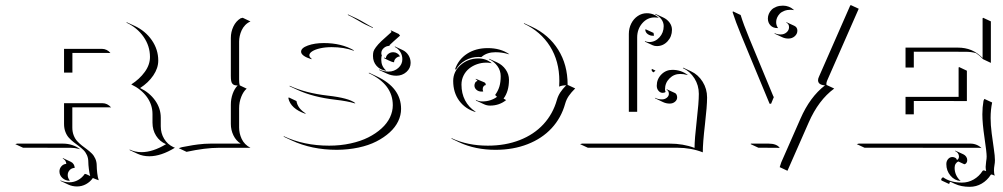

<svg xmlns="http://www.w3.org/2000/svg" viewBox="-20 -557 3878 742"><path d="M39.1 0 46.4 -2H223.1Q242.4 -2 259.8 3.8Q277.1 9.5 290 20L284.4 18.3Q269.3 14.2 253.2 14.2L69.1 13.9ZM209.7 105.5Q209.7 94.5 217.2 85.8Q224.6 77.1 236.3 76.2Q235.8 69.3 232.1 63.8Q228.3 58.3 222.2 55.7L223.6 54.2L253.9 68.4Q260.7 71.5 264.6 77.9Q268.6 84.2 268.6 92Q257.3 92 249.5 100.1Q241.7 108.2 241.7 119.6Q241.7 130.6 249 139.6L249.3 141.6Q232.9 141.6 221.3 131Q209.7 120.4 209.7 105.5ZM213.6 142.1 213.9 140.1Q229.2 147.5 248 147.5Q265.9 147.5 281.6 138.8Q297.4 130.1 307.6 115Q312.3 115 318.8 118.7Q325.4 122.3 328.6 123.3Q325.4 112.8 323.4 95.8Q321.3 78.9 321.3 69.3Q321.3 54.7 316.2 43Q311 31.2 302.7 23.1Q294.4 14.9 284.4 7.4Q274.4 0 264.4 -7.8Q254.4 -15.6 246.1 -24.8Q237.8 -33.9 232.7 -47.5Q227.5 -61 227.5 -78.1V-158.2H376Q395 -158.2 409.4 -141.8Q406.7 -142.1 404.1 -142.1L259.5 -142.3V-64Q259.5 -47.4 264.8 -33.9Q270 -20.5 278.3 -11.5Q286.6 -2.4 296.6 5.4Q306.6 13.2 316.7 20.6Q326.7 28.1 335 36.4Q343.3 44.7 348.5 56.6Q353.8 68.6 353.8 83.3Q353.8 94.7 355.8 112.3Q357.9 129.9 361.6 139.6Q347.7 135 338.9 130.9Q328.4 146 312.3 154.8Q296.1 163.6 277.6 163.6Q259.3 163.6 243.7 156.2ZM227.5 -276.4V-368.2H374Q383.8 -368.2 392.5 -363.8Q401.1 -359.4 407 -351.8L404.1 -352.3L259.8 -352.5V-276.4ZM468.5 -469.5 470 -470.9 500.2 -457Q541.7 -437.7 566.7 -401.7Q591.6 -365.7 591.6 -323Q591.6 -293.7 572.4 -265.4Q553.2 -237.1 521.5 -216.8Q557.9 -199.2 579.6 -168.7Q601.3 -138.2 601.3 -102.1V-68.8Q601.3 -42 614.3 -20.6Q627.2 0.7 649.9 11.5L656 13.9Q602.5 46.9 556.9 46.9Q532.2 46.9 511.7 37.4L481.4 23.2L481 20.8Q501.7 31 526.9 31Q570.6 31 621.6 0.2Q597.2 -10.3 583.3 -32.3Q569.3 -54.4 569.3 -83V-116.2Q569.3 -152.6 547.5 -182.5Q525.6 -212.4 487.3 -230.7Q519.3 -251.2 539.4 -278.9Q559.6 -306.6 559.6 -336.9Q559.6 -379.4 534.7 -414.9Q509.8 -450.4 468.5 -469.5Z M670.9 15.6 683.1 11.7Q687.3 11 702.9 8.1Q718.5 5.1 725.5 4Q732.4 2.9 745.5 1.2Q758.5 -0.5 770.4 -1.2Q782.2 -2 794.7 -2H910.2Q892.1 -13.2 882.1 -33.9Q872.1 -54.7 872.1 -78.1V-152.3Q872.1 -174.8 879.3 -194.8Q886.5 -214.8 898.4 -226.6Q891.1 -226.8 886.8 -227.9Q882.6 -229 878.8 -232.7Q875 -236.3 873.5 -243.9Q872.1 -251.5 872.1 -263.7V-410.2Q872.1 -433.8 882 -454.6Q891.8 -475.3 909.9 -486.3L918 -488.3L948 -474.1Q936.5 -469.2 927.7 -460.1Q918.9 -450.9 913.9 -439.9Q908.9 -429 906.5 -417.8Q904.1 -406.7 904.1 -396.2V-249.5Q904.1 -234.4 906.5 -227.1L933.3 -214.4Q920.7 -203.9 912.4 -183Q904.1 -162.1 904.1 -138.4V-64Q904.1 -53 906.5 -42.1Q908.9 -31.2 913.9 -20.4Q918.9 -9.5 927.7 -0.5Q936.5 8.5 948 14.2H825Q773.4 14.2 700.9 29.8Z M1076.4 -30.8Q1154.3 5.9 1252 5.9Q1295.7 5.9 1334.8 -2.7Q1374 -11.2 1403.4 -26.1Q1432.9 -41 1454.5 -60.7Q1476.1 -80.3 1487.1 -103.4Q1498 -126.5 1498 -150.4Q1498 -231 1405 -274.4L1406 -276.1L1436 -262Q1530 -218 1530 -136.2Q1530 -111.8 1518.9 -88.5Q1507.8 -65.2 1486 -45.3Q1464.1 -25.4 1434.4 -10.3Q1404.8 4.9 1365.4 13.3Q1325.9 21.7 1282 22Q1184.6 22 1106.7 -14.4L1076.7 -28.6ZM1094.5 -177 1095.7 -180.7 1125.7 -166.5Q1130.4 -137.9 1161.1 -118.9L1160.2 -117.2Q1103.3 -137.2 1094.5 -177ZM1099.1 -223.6 1099.6 -225.6Q1159.7 -197.5 1246.3 -187.5Q1329.1 -178.2 1353.3 -158.4L1351.3 -157.5Q1323 -166.3 1276.1 -171.6Q1189.5 -181.6 1129.4 -209.7ZM1143.6 -357.4Q1143.6 -371.6 1169.8 -381.1Q1196 -390.6 1231.4 -390.6Q1299.3 -390.6 1347.9 -362.5L1346.4 -361.1Q1309.3 -374.8 1261.5 -374.8Q1237.5 -374.8 1217.8 -370.4Q1198 -366 1186.8 -358.8Q1175.5 -351.6 1175.5 -343.5Q1175.5 -336.7 1184.1 -330.1V-327.9Q1143.6 -340.6 1143.6 -357.4ZM1324.2 -499.3 1324.7 -501.2Q1326.2 -500.5 1327.9 -499.8L1357.9 -485.8Q1369.4 -480.5 1392.1 -467Q1414.8 -453.6 1421.6 -450.7L1420.4 -449Q1419.4 -449.5 1408.6 -454.6Q1397.7 -459.7 1391.4 -462.6Q1384.3 -465.8 1360.4 -479.9Q1336.4 -493.9 1324.2 -499.3ZM1421.4 -340.6Q1421.4 -350.8 1423.2 -357.5Q1425 -364.3 1432.9 -374.9Q1440.7 -385.5 1454.2 -398.4Q1467.8 -411.4 1493.4 -433.8L1490.2 -437.3L1490.5 -439.9L1520.8 -425.8L1526.1 -419.4Q1498.5 -395.3 1484.6 -381.8L1486.6 -379.9Q1472.9 -379.9 1463.3 -371.5Q1453.6 -363 1453.6 -351.3Q1453.6 -346.7 1455.8 -342.5L1454.8 -340.6Q1453.4 -334.7 1453.4 -326.4Q1453.4 -301.5 1470.5 -286.1L1472.2 -283.7Q1449.2 -286.6 1435.3 -302.4Q1421.4 -318.1 1421.4 -340.6ZM1444.8 -288.8Q1462.2 -280.3 1481.4 -280.3Q1503.4 -280.3 1519.2 -294.3Q1534.9 -308.3 1534.9 -328.1Q1534.9 -344 1526.7 -356.8Q1518.6 -369.6 1505.4 -375.7L1506.6 -377.4L1536.6 -363.3Q1550 -356.9 1558.5 -343.6Q1566.9 -330.3 1566.9 -314Q1566.9 -293.5 1550.7 -278.9Q1534.4 -264.4 1511.5 -264.4Q1492.9 -264.4 1476.1 -272.2L1445.8 -286.1ZM1463.9 -332.5 1464.4 -334.5Q1467.5 -333 1471.2 -332.5Q1472.2 -342 1480.3 -348.6Q1488.5 -355.2 1499.5 -355.2Q1508.1 -355.2 1515.1 -350.8Q1522.2 -346.4 1525.9 -339.1L1523.9 -338.9Q1514.9 -337.2 1508.9 -330.8Q1502.9 -324.5 1502.9 -316.4Q1499.3 -316.4 1492.8 -318.8Q1486.3 -321.3 1480.8 -324Q1475.3 -326.7 1463.9 -332.5Z M1724.9 -23.2Q1786.4 5.9 1865.2 5.9Q1933.1 5.9 1988.3 -15.6Q2043.5 -37.1 2080.2 -76.9Q2116.9 -116.7 2132.1 -170.7Q2136.7 -186.8 2145.3 -199.8Q2153.8 -212.9 2168.2 -227.5Q2151.1 -227.1 2140.9 -222.2Q2141.6 -230.5 2141.6 -244.1Q2141.6 -320.6 2105.5 -378.1Q2069.3 -435.5 2004.4 -465.8L2005.6 -467.3L2035.6 -453.4Q2100.8 -422.9 2137.2 -364.9Q2173.6 -306.9 2173.6 -230.2V-229L2202.9 -215.3Q2187.5 -200 2178.1 -186.3Q2168.7 -172.6 2164.1 -156Q2148.9 -101.6 2111.8 -61.5Q2074.7 -21.5 2019 0.2Q1963.4 22 1895.3 22Q1816.9 22 1755.1 -6.8L1725.1 -21ZM1731.4 -244.1Q1731.4 -280.3 1760.1 -305.7Q1788.8 -331.1 1829.1 -331.1Q1858.6 -331.1 1880.4 -312.7L1876.7 -313.2Q1868.2 -315.2 1859.1 -314.9Q1841.1 -314.9 1823.9 -309Q1806.6 -303 1793.2 -292.2Q1779.8 -281.5 1771.6 -265.3Q1763.4 -249 1763.4 -230Q1763.4 -196 1777.3 -169.3Q1791.3 -142.6 1816.7 -126.2L1818.4 -123.8Q1777.8 -136 1754.6 -167.7Q1731.4 -199.5 1731.4 -244.1ZM1738.8 -289.8Q1751.7 -327.6 1785.2 -349.4Q1818.6 -371.1 1865.2 -371.1Q1914.3 -371.1 1948.5 -347.4L1944.1 -347.9Q1921.6 -355 1895.3 -355.2Q1862.5 -355.2 1842.3 -338.1L1840.1 -336.4Q1834.7 -336.9 1829.1 -336.9Q1801.8 -336.9 1778.3 -323.6Q1754.9 -310.3 1742.2 -288.1Q1741.5 -288.3 1738.8 -289.8ZM1813.5 -226.6Q1813.5 -231.9 1816.3 -237.3Q1819.1 -242.7 1825 -243.9Q1823.7 -248.5 1818.1 -250.7L1819.1 -252.4L1851.6 -238.8Q1857.4 -236.1 1857.2 -229V-228Q1852.3 -228 1848.9 -223.5Q1845.5 -219 1845.5 -212.4Q1845.5 -208.7 1846.9 -205.3L1847.4 -203.4Q1844.2 -203.1 1840.8 -203.1Q1829.1 -203.1 1821.3 -210Q1813.5 -216.8 1813.5 -226.6ZM1818.4 -171.4Q1830.1 -165 1843.8 -165Q1876.7 -165 1901.1 -183.1Q1897 -184.8 1893.6 -190.2Q1904.8 -205.6 1909.9 -222.5Q1915 -239.5 1915 -262.7Q1915 -283.7 1902.6 -301.3Q1890.1 -318.8 1869.4 -328.4L1870.6 -329.8L1900.9 -315.9Q1921.9 -306.2 1934.4 -288.1Q1947 -270 1947 -248.5Q1947 -203.9 1926 -176L1936 -170.2Q1909.7 -148.9 1873.8 -148.9Q1861.3 -148.9 1850.1 -154.3L1820.1 -168.2Z M2221.7 0 2229.5 -2H2567.4Q2620.4 -2 2664.1 14.6Q2664.3 -20 2672.5 -90.6Q2680.7 -161.1 2680.7 -194.3Q2680.7 -227.3 2663.6 -254.3Q2646.5 -281.2 2618.9 -293.9L2620.4 -295.4L2650.4 -281.5Q2678.2 -268.6 2695.4 -241.1Q2712.6 -213.6 2712.6 -180.2Q2712.6 -147 2704.3 -75.6Q2696 -4.2 2696 31.7Q2651.6 14.2 2597.4 13.9H2251.7ZM2410.2 -125V-425.8Q2410.2 -447.5 2419.4 -465.9Q2428.7 -484.4 2444.7 -495.1Q2460.7 -505.9 2479.7 -505.9Q2493.7 -505.9 2505.7 -501Q2517.8 -496.1 2526.1 -487.5L2522 -488.8Q2515.9 -489.7 2509.8 -489.7Q2481.7 -489.7 2462 -467Q2442.4 -444.3 2442.4 -412.1V-125ZM2472.4 -396V-398.2Q2480 -394.5 2488.8 -394.5Q2512 -394.5 2528.4 -412.5Q2544.9 -430.4 2544.9 -456.1Q2544.9 -470.5 2535.8 -482.8Q2526.6 -495.1 2511.5 -502L2512.9 -503.4L2543 -489.5Q2558.3 -482.4 2567.6 -469.7Q2576.9 -457 2576.9 -441.9Q2576.9 -415.8 2559.8 -397.3Q2542.7 -378.9 2518.6 -378.9Q2509.3 -378.9 2502.4 -382.1ZM2473.6 -441.9 2475.3 -443.8 2505.9 -429.7Q2505.9 -424.6 2507.3 -421.4L2507.6 -419.2L2502 -418.9Q2492.4 -418.9 2483.5 -425Q2474.6 -431.2 2473.6 -441.9ZM2498 -285.9 2499.3 -290.8 2511.7 -284.9 2513.2 -283.7Q2509 -280.8 2505.1 -277.3Q2499.5 -280.8 2498 -285.9ZM2510.7 -179.4Q2523.4 -172.9 2538.1 -172.9Q2549.1 -172.9 2557 -179.3Q2564.9 -185.8 2564.9 -194.3Q2564.9 -200 2562.7 -204.2Q2560.5 -208.5 2556.9 -209.7L2555.2 -211.9Q2556.9 -211.9 2558.6 -211.2L2588.9 -197.3Q2592.5 -195.6 2594.7 -190.9Q2596.9 -186.3 2596.9 -180.4Q2596.9 -170.7 2588.5 -163.7Q2580.1 -156.7 2568.1 -156.7Q2554.4 -156.7 2542 -162.6L2512 -176.8ZM2518.1 -225.6Q2518.1 -251.2 2535.8 -269.2Q2553.5 -287.1 2578.6 -287.1Q2612.3 -287.1 2638.7 -266.8L2634 -267.8Q2621.6 -271.2 2608.6 -271.2Q2584.5 -271.2 2567.3 -253.9Q2550 -236.6 2550 -211.7Q2550 -207.5 2551.3 -203.6L2552.7 -202.1Q2548.3 -198.2 2541 -198.2Q2531.5 -198.2 2524.8 -206.2Q2518.1 -214.1 2518.1 -225.6Z M2811.3 -509.5 2812.3 -513.2 2842.3 -499Q2853.3 -462.9 2876 -408.2L2969 -183.8L2970.7 -182.4L2960 -156.2H2954.1L2936.5 -198.7Q2919.2 -241 2891.2 -307.7Q2863.3 -374.5 2844.2 -421.4Q2822.3 -474.6 2811.3 -509.5ZM2880.9 0 2882.1 -2H2950.2Q2981 -2 2993.2 14.2L2991 14.6Q2986.1 14.2 2980.2 14.2L2910.9 13.9ZM2947.5 -485.6Q2947.5 -494.6 2951.2 -503.3Q2954.8 -512 2961.8 -519.2Q2968.8 -526.4 2980.2 -530.8Q2991.7 -535.2 3005.9 -535.2Q3030.3 -535.2 3049.1 -517.8L3045.4 -518.3Q3040.5 -519 3035.9 -519.3Q3022 -519.3 3010.9 -515Q2999.8 -510.7 2993.2 -503.8Q2986.6 -496.8 2983 -488.5Q2979.5 -480.2 2979.5 -471.7Q2979.5 -459.7 2985.6 -450.4L2987.3 -448.5Q2985.6 -448.2 2983.9 -448.5Q2967.3 -448.5 2957.4 -459.1Q2947.5 -469.7 2947.5 -485.6ZM2973.1 -427 2973.9 -428.7Q2984.4 -423.8 2996.8 -423.8Q3010.5 -423.8 3019.9 -432.1Q3029.3 -440.4 3029.3 -452.1Q3029.3 -464.8 3018.6 -469.7L3019.5 -471.2L3049.6 -457.3Q3061.5 -451.7 3061.5 -438.5Q3061.5 -426 3051.4 -417Q3041.3 -408 3026.9 -408Q3013.9 -408 3003.2 -413.1ZM2993.2 88.9 2999.3 70.3 3073.5 -98.4Q3109.9 -182.1 3168.2 -227.1Q3141.4 -229 3141.4 -247.1Q3141.4 -253.2 3145 -260.7Q3159.2 -293.2 3210.2 -409.2Q3261.2 -525.1 3265.9 -536.1L3268.6 -537.1L3298.6 -523.2L3176.8 -246.1Q3173.6 -238.8 3173.6 -232.9Q3173.6 -230.7 3174.1 -228.8L3203.9 -214.8Q3143.1 -170.2 3105.2 -83.5L3023.2 103Z M3291 0 3298.8 -2H3730.5Q3742.9 -2 3754.2 2.7Q3765.4 7.3 3773.4 15.6L3769.8 14.6Q3765.4 13.9 3760.5 14.2L3321 13.9ZM3479.5 -115.2V-182.6H3684.6V-295.9L3686.5 -297.9L3716.6 -283.7V-166.5L3511.5 -166.7V-115.2ZM3479.5 -295.9V-373H3681.6Q3710.4 -373 3733.6 -363.4Q3756.8 -353.8 3777.3 -333V-486.3L3779.3 -488.3L3809.3 -474.4V-314L3779.3 -328.1Q3765.9 -342.5 3752 -351.6Q3733.9 -356.9 3711.7 -356.9L3511.5 -357.2V-295.9ZM3617.2 135.5Q3618.9 131.3 3624.3 127.9Q3653.3 148.7 3697.3 148.7Q3721.9 148.7 3742.9 136.6Q3763.9 124.5 3777.3 103.5Q3777.8 102.5 3778.8 102.1Q3779.8 101.6 3780.5 101.6H3781.2Q3785.2 101.6 3791 104.5Q3789.1 94.7 3789.1 87.9Q3789.1 83 3791 67.4Q3793 55.7 3793 48.1Q3793 31.5 3784.7 -24.4Q3776.4 -80.3 3776.4 -115.2Q3776.4 -142.3 3780.8 -167.5L3784.2 -174.8L3814.2 -160.9Q3808.3 -132.6 3808.3 -101.1Q3808.3 -74 3812.5 -41.6Q3816.7 -9.3 3820.8 18.4Q3825 46.1 3825 62Q3825 72 3823.1 82Q3821.3 92 3821.3 101.6Q3821.3 112.5 3824 122.1Q3822.3 120.8 3820.1 120.1Q3814.7 117.7 3811.8 117.4Q3809.6 117.4 3808.8 118.7Q3795.4 139.9 3774 152.5Q3752.7 165 3727.5 165Q3694.8 165 3670.2 153.6L3652.8 145.5Q3648.4 148.9 3648.4 154.3L3618.4 140.4ZM3637.2 77.1Q3637.2 65.7 3644 57.7Q3650.9 49.8 3660.6 49.8Q3666 49.8 3671.4 52.6Q3676.8 55.4 3678 61.3Q3681.4 60.3 3683.7 56.6Q3686 53 3686 47.9Q3686 40.8 3681.8 35Q3677.5 29.3 3670.4 26.4L3672.6 25.4L3702.9 39.3Q3709.7 42.5 3713.9 48.6Q3718 54.7 3718 61.8Q3718 68.4 3714.6 73Q3711.2 77.6 3706.3 77.6L3683.8 67.1Q3677.2 69.6 3673.2 76Q3669.2 82.5 3669.2 91.3Q3669.2 106 3674.9 118.8Q3680.7 131.6 3690.4 140.4L3692.4 142.6Q3668.9 140.6 3653.1 121.7Q3637.2 102.8 3637.2 77.1Z"/></svg>

Font: AgreloyOut1
Style: Medium
Weight: 400
Designer: gluk
Foundry: gluk
Version: Version 0.27